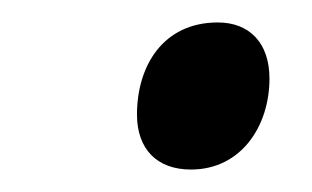

<svg xmlns="http://www.w3.org/2000/svg" viewBox="-20 -566 278 171"><path d="M150 -415C195 -415 220 -454 220 -496C220 -528 202 -546 174 -546C125 -546 102 -507 102 -464C102 -433 120 -415 150 -415Z"/></svg>

Font: Noto Sans SemiCondensed
Style: Italic
Weight: 400
Width: 4
Italic angle: -12°
Designer: Monotype Design Team
Foundry: Monotype Imaging Inc.
Version: Version 2.013